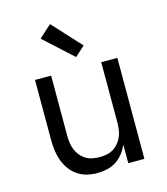

<svg xmlns="http://www.w3.org/2000/svg" viewBox="-115 -858 830 955"><g transform="rotate(-15 300.0 -380.5)"><path d="M268 8Q242 8 215.5 1.5Q189 -5 167 -20Q145 -35 129 -57.5Q113 -80 104 -105Q95 -130 91.5 -156.5Q88 -183 88 -210V-520H171V-210Q171 -192 173.5 -173.5Q176 -155 183 -138Q190 -121 202 -106.5Q214 -92 229.5 -82.5Q245 -73 263.5 -69.5Q282 -66 300 -66Q318 -66 336.5 -69.5Q355 -73 370.5 -82.5Q386 -92 398 -106.5Q410 -121 417 -138Q424 -155 426.5 -173.5Q429 -192 429 -210V-520H512V0H429V-96Q419 -72 403 -51.5Q387 -31 366 -17.5Q345 -4 319.5 2Q294 8 268 8ZM315 -577 168 -711 232 -769 366 -623Z"/></g></svg>

Font: Iosevka Meiseki Sans
Style: Regular
Weight: 400
Monospace: yes
Designer: Belleve Invis
Foundry: Belleve Invis
Version: Version 11.2.6; ttfautohint (v1.8.4)